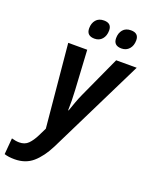

<svg xmlns="http://www.w3.org/2000/svg" viewBox="-254 -843 934 1178"><g transform="rotate(20 213.0 -254.0)"><path d="M266 -701Q266 -748 216 -748Q182 -748 164 -726.5Q146 -705 146 -672Q146 -623 198 -623Q229 -623 247.5 -644.5Q266 -666 266 -701ZM443 -701Q443 -748 392 -748Q358 -748 340 -726.5Q322 -705 322 -672Q322 -623 374 -623Q405 -623 424 -644.5Q443 -666 443 -701ZM194 83 503 -544H369L246 -275Q233 -247 221 -214Q209 -181 200 -155H197Q198 -183 197.5 -218Q197 -253 195 -285L180 -544H56L107 -2L81 51Q62 89 40 111Q18 133 -18 133Q-41 133 -68 125L-77 231Q-50 240 -10 240Q61 240 108.5 199Q156 158 194 83Z"/></g></svg>

Font: Noto Sans UI SemiCondensed
Style: Bold Italic
Weight: 700
Width: 4
Designer: Monotype Design Team
Foundry: Monotype Imaging Inc.
Version: 1.001